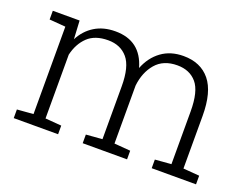

<svg xmlns="http://www.w3.org/2000/svg" viewBox="-89 -714 1143 888"><g transform="rotate(20 483.0 -269.5)"><path d="M40 0V-42.5L119.6 -48.8V-479L40 -485.4V-528.3H171.9L176.8 -438Q201.2 -485.4 243.9 -511.7Q286.6 -538.1 345.7 -538.1Q470.7 -538.1 505.4 -416Q527.8 -473.1 572.5 -505.9Q617.2 -538.6 680.7 -538.6Q765.1 -538.6 811.3 -482.2Q857.4 -425.8 857.4 -308.1V-49.3L937 -43V-0.5H718.8V-43L798.3 -49.3V-309.1Q798.3 -407.2 763.9 -447.8Q729.5 -488.3 668.5 -488.3Q600.1 -488.3 562.7 -444.6Q525.4 -400.9 518.1 -334V-48.8L597.7 -42.5V0H379.4V-42.5L459 -48.8V-309.1Q459 -405.3 424.1 -446.5Q389.2 -487.8 328.1 -487.8Q263.7 -487.8 227.8 -453.6Q191.9 -419.4 178.7 -362.8V-48.8L258.3 -42.5V0Z"/></g></svg>

Font: Roboto Slab Light
Style: Regular
Weight: 300
Designer: Google
Version: Version 2.000; ttfautohint (v1.8.1.43-b0c9)